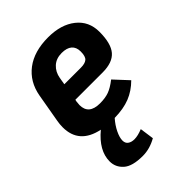

<svg xmlns="http://www.w3.org/2000/svg" viewBox="-209 -580 911 911"><g transform="rotate(-45 246.5 -124.0)"><path d="M163 -172Q161 -156 161 -149Q161 -86 236 -86Q271 -86 296 -95Q321 -104 353 -129L418 -59Q382 -23 339 -6Q296 11 236 12Q213 38 199.5 66Q186 94 186 114Q186 132 198.5 141Q211 150 231 150Q254 150 286 137L296 208Q250 234 203 234Q133 234 103 207Q73 180 73 141Q73 69 150 5Q30 -20 30 -131Q30 -153 34 -173L59 -316Q73 -394 131 -438Q189 -482 283 -482Q369 -482 421.5 -440.5Q474 -399 474 -328Q474 -250 444.5 -215.5Q415 -181 348 -181H165ZM186 -306 180 -270H291Q319 -270 332 -281Q345 -292 345 -325Q345 -354 327.5 -369Q310 -384 276 -384Q239 -384 215.5 -362.5Q192 -341 186 -306Z"/></g></svg>

Font: KoHo
Style: Bold Italic
Weight: 700
Italic angle: -10°
Version: Version 1.000; ttfautohint (v1.6)